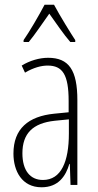

<svg xmlns="http://www.w3.org/2000/svg" viewBox="-20 -784 416 814"><path d="M209 -764H169C146 -720 104 -648 80 -614V-606H102C128 -637 163 -690 189 -726C217 -687 250 -638 278 -606H299V-614C283 -638 234 -717 209 -764ZM184 -539C147 -539 106 -527 72 -506L86 -476C123 -498 156 -506 182 -506C245 -506 271 -468 271 -356V-308L210 -302C100 -291 37 -238 37 -133C37 -59 73 10 156 10C228 10 259 -38 274 -89H276L279 0H308V-359C308 -487 272 -539 184 -539ZM212 -272 272 -278V-218C272 -100 240 -21 162 -21C108 -21 75 -61 75 -134C75 -218 119 -262 212 -272Z"/></svg>

Font: Noto Sans Lao UI ExtCond ExtLt
Style: Regular
Weight: 200
Width: 2
Designer: Monotype Design Team
Foundry: Monotype Imaging Inc.
Version: Version 2.000